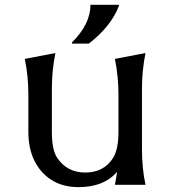

<svg xmlns="http://www.w3.org/2000/svg" viewBox="-20 -767 707 797"><path d="M473.6 -747.1V-742.2Q440.4 -656.7 348.6 -585.9H278.8V-590.8Q355.5 -667 355.5 -747.1ZM584 0H457Q462.4 -26.9 465.8 -53.2Q410.6 9.8 306.2 9.8Q200.2 9.8 141.6 -68.8Q97.7 -128.4 97.7 -219.7V-376Q97.7 -449.2 83 -522.5L210 -546.9Q195.3 -473.6 195.3 -400.4V-219.7Q195.3 -145.5 216.8 -112.8Q257.8 -50.8 333.5 -50.8Q412.1 -50.8 450.2 -112.8Q471.7 -147.9 471.7 -219.7V-376Q471.7 -449.2 457 -522.5L584 -546.9Q569.3 -473.6 569.3 -400.4V-146.5Q569.3 -68.8 584 0Z"/></svg>

Font: Classica
Style: Book
Weight: 400
Version: Version 1.001